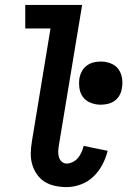

<svg xmlns="http://www.w3.org/2000/svg" viewBox="-20 -755 540 783"><path d="M252 8Q228 8 204.5 3Q181 -2 162.5 -13.5Q144 -25 131 -43.5Q118 -62 111.5 -84Q105 -106 105.5 -130Q106 -154 110 -178L186 -639H83V-735H315L220 -162Q218 -150 217.5 -138Q217 -126 220 -115Q223 -104 231.5 -96Q240 -88 252 -88Q264 -88 277 -94.5Q290 -101 298.5 -111.5Q307 -122 312.5 -134.5Q318 -147 321 -160L419 -140Q412 -111 397.5 -83.5Q383 -56 360.5 -34.5Q338 -13 309 -2.5Q280 8 252 8ZM391 -328Q370 -328 350.5 -335.5Q331 -343 319 -358.5Q307 -374 304 -395Q301 -416 304 -437Q307 -452 314.5 -465.5Q322 -479 334.5 -488Q347 -497 361.5 -500.5Q376 -504 391 -504Q412 -504 431.5 -496.5Q451 -489 462.5 -473.5Q474 -458 477.5 -437Q481 -416 477 -395Q475 -380 467.5 -366.5Q460 -353 447.5 -344Q435 -335 420 -331.5Q405 -328 391 -328Z"/></svg>

Font: Iosevka Slab
Style: Bold Italic
Weight: 700
Italic angle: -9°
Monospace: yes
Designer: Belleve Invis
Foundry: Belleve Invis
Version: Version 11.1.0; ttfautohint (v1.8.3)